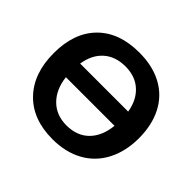

<svg xmlns="http://www.w3.org/2000/svg" viewBox="-165 -898 1107 1107"><g transform="rotate(45 389.0 -344.0)"><path d="M735.8 -347.2Q735.8 -239.7 693.4 -158.2Q650.9 -76.7 571.8 -33.4Q492.7 9.8 387.2 9.8Q225.1 9.8 133.1 -85.7Q41 -181.2 41 -347.2Q41 -512.7 132.8 -605.5Q224.6 -698.2 388.2 -698.2Q496.1 -698.2 574.7 -656Q653.3 -613.8 694.6 -533.9Q735.8 -454.1 735.8 -347.2ZM387.2 -103.5Q472.7 -103.5 524.2 -154.5Q575.7 -205.6 585.4 -297.9H189Q199.2 -208.5 251.7 -156Q304.2 -103.5 387.2 -103.5ZM388.2 -585Q307.1 -585 255.9 -539.8Q204.6 -494.6 191.4 -411.6H583Q569.8 -492.7 519 -538.8Q468.3 -585 388.2 -585Z"/></g></svg>

Font: Arial
Style: Bold
Weight: 700
Designer: Steve Matteson
Foundry: Ascender Corporation
Version: Version 2.00.3